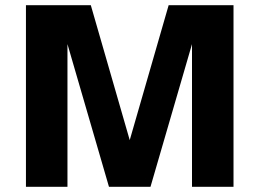

<svg xmlns="http://www.w3.org/2000/svg" viewBox="-20 -720 1000 740"><path d="M880 -700V0H720V-550L560 0H400L240 -550V0H80V-700H330L480 -180L630 -700Z"/></svg>

Font: Goli Bold
Style: Regular
Weight: 700
Designer: jaikishan Patel
Foundry: MagicType
Version: Version 1.000